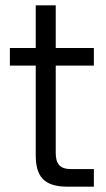

<svg xmlns="http://www.w3.org/2000/svg" viewBox="-20 -700 399 720"><path d="M114 -680V-520H17V-454H114V-119C114 -41 142 0 233 0H332V-66H246C204 -66 189 -86 189 -127V-454H332V-520H189V-680Z"/></svg>

Font: Aspekta 350
Style: Regular
Weight: 350
Designer: Ivo Dolenc
Version: Version 2.000